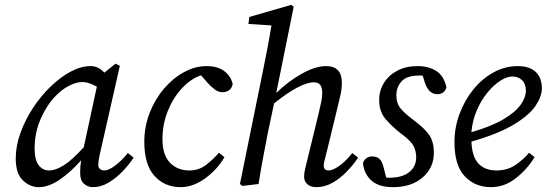

<svg xmlns="http://www.w3.org/2000/svg" viewBox="-20 -760 2258 793"><path d="M123 -146Q123 -100 139.5 -78Q156 -56 183 -56Q209 -56 243 -77Q277 -98 326 -152L380 -402Q366 -410 350.5 -415.5Q335 -421 319 -421Q295 -421 265.5 -406Q236 -391 209 -363Q173 -326 148 -269Q123 -212 123 -146ZM363 13Q343 13 327 -1Q311 -15 311 -45Q311 -74 315 -98Q272 -49 226.5 -18Q181 13 140 13Q104 13 74.5 -15Q45 -43 45 -105Q45 -157 64.5 -211Q84 -265 116.5 -314.5Q149 -364 189.5 -403Q230 -442 272.5 -464.5Q315 -487 354 -487Q371 -487 385 -480Q399 -473 411 -460L457 -497L475 -488L395 -135Q386 -98 386 -78Q386 -68 393 -62Q400 -56 410 -56Q429 -56 455.5 -76Q482 -96 508 -128L532 -109Q513 -80 486 -52Q459 -24 428 -5.5Q397 13 363 13Z M726 13Q660 13 618 -33.5Q576 -80 576 -174Q576 -237 598 -293.5Q620 -350 657 -393.5Q694 -437 740 -462Q786 -487 833 -487Q879 -487 906 -466.5Q933 -446 941 -414Q938 -395 925.5 -387Q913 -379 899 -379Q883 -379 868.5 -389.5Q854 -400 840 -415L810 -449Q767 -434 731 -395Q695 -356 673 -301.5Q651 -247 651 -185Q651 -120 682 -88Q713 -56 762 -56Q802 -56 832.5 -80Q863 -104 884 -129L907 -111Q877 -59 827 -23Q777 13 726 13Z M981 8 971 0 1068 -477Q1077 -521 1085.5 -565.5Q1094 -610 1101 -655L1006 -661L1010 -690L1183 -740L1193 -732L1121 -376Q1169 -423 1225.5 -455Q1282 -487 1327 -487Q1392 -487 1392 -418Q1392 -394 1386.5 -369.5Q1381 -345 1375 -320L1330 -135Q1325 -114 1321 -99.5Q1317 -85 1317 -77Q1317 -56 1337 -56Q1355 -56 1381.5 -75Q1408 -94 1435 -128L1459 -109Q1440 -80 1412.5 -51.5Q1385 -23 1353 -5Q1321 13 1287 13Q1263 13 1249.5 1Q1236 -11 1236 -30Q1236 -47 1240.5 -63.5Q1245 -80 1252 -111L1295 -287Q1301 -313 1306 -336Q1311 -359 1311 -374Q1311 -400 1302 -410Q1293 -420 1276 -420Q1249 -420 1208 -398.5Q1167 -377 1112 -333L1086 -210Q1076 -158 1066 -105.5Q1056 -53 1048 0Z M1772 -129Q1772 -67 1725.5 -27Q1679 13 1603 13Q1545 13 1514.5 -14Q1484 -41 1479 -86Q1483 -99 1493.5 -106.5Q1504 -114 1516 -114Q1538 -114 1548.5 -102.5Q1559 -91 1564 -70L1575 -27Q1578 -26 1581.5 -26Q1585 -26 1589 -26Q1641 -26 1670 -49Q1699 -72 1699 -111Q1699 -135 1688 -157Q1677 -179 1634 -210Q1597 -239 1571.5 -269.5Q1546 -300 1546 -347Q1546 -386 1566 -418Q1586 -450 1621.5 -468.5Q1657 -487 1705 -487Q1749 -487 1781 -467.5Q1813 -448 1824 -399Q1815 -371 1786 -371Q1751 -371 1735 -418L1726 -447Q1723 -448 1719.5 -448Q1716 -448 1712 -448Q1660 -448 1638.5 -424Q1617 -400 1617 -366Q1617 -335 1632.5 -314.5Q1648 -294 1691 -262Q1736 -228 1754 -200.5Q1772 -173 1772 -129Z M2096 -444Q2073 -444 2045.5 -426Q2018 -408 1992 -376Q1966 -344 1948.5 -302.5Q1931 -261 1927 -214Q2010 -238 2059.5 -267.5Q2109 -297 2130.5 -327.5Q2152 -358 2152 -385Q2152 -413 2136.5 -428.5Q2121 -444 2096 -444ZM2008 13Q1942 13 1899.5 -32Q1857 -77 1857 -173Q1857 -233 1878 -289.5Q1899 -346 1935 -390.5Q1971 -435 2018.5 -461Q2066 -487 2118 -487Q2167 -487 2192.5 -463Q2218 -439 2218 -395Q2218 -363 2193 -324.5Q2168 -286 2104.5 -247Q2041 -208 1927 -175Q1930 -111 1957 -83.5Q1984 -56 2030 -56Q2077 -56 2111 -80Q2145 -104 2165 -129L2188 -111Q2157 -60 2110 -23.5Q2063 13 2008 13Z"/></svg>

Font: Source Serif Pro
Style: Italic
Weight: 400
Italic angle: -12°
Designer: Frank Grießhammer
Foundry: Adobe Systems Incorporated
Version: Version 3.001;hotconv 1.0.111;makeotfexe 2.5.65597